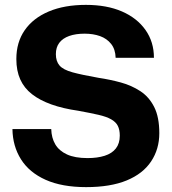

<svg xmlns="http://www.w3.org/2000/svg" viewBox="-20 -758 705 787"><path d="M333 9Q234 9 167 -21Q100 -51 66 -105Q32 -159 31 -229H190Q191 -193 206.5 -166.5Q222 -140 254.5 -125Q287 -110 339 -110Q379 -110 409 -119.5Q439 -129 455 -149.5Q471 -170 471 -202Q471 -226 463 -242Q455 -258 435.5 -269Q416 -280 383 -287.5Q350 -295 301 -304Q238 -313 190.5 -330Q143 -347 111 -372Q79 -397 63 -432.5Q47 -468 47 -516Q47 -585 81.5 -634.5Q116 -684 180 -711Q244 -738 332 -738Q418 -738 480 -711Q542 -684 576.5 -635Q611 -586 611 -521H454Q453 -556 435.5 -578Q418 -600 390 -610Q362 -620 327 -620Q290 -620 263.5 -610.5Q237 -601 223 -582.5Q209 -564 209 -536Q209 -507 224 -489.5Q239 -472 277.5 -461.5Q316 -451 384 -439Q431 -432 475 -420Q519 -408 555 -384.5Q591 -361 612 -319.5Q633 -278 633 -212Q633 -147 599.5 -96.5Q566 -46 499.5 -18.5Q433 9 333 9Z"/></svg>

Font: Mona Sans ExtraLight
Style: Bold
Weight: 700
Version: Version 2.000